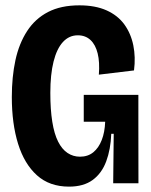

<svg xmlns="http://www.w3.org/2000/svg" viewBox="-20 -693 570 726"><path d="M241 12.7Q167.3 12.7 119.8 -30.1Q72.2 -72.8 48.4 -149.1Q24.7 -225.3 24.7 -326.2Q24.7 -402 38.3 -465.2Q52 -528.5 82.4 -575.3Q112.8 -622.2 161.5 -647.5Q210.2 -672.8 280.3 -672.8Q340.5 -672.8 382.9 -653.8Q425.3 -634.8 450.2 -600.6Q475 -566.3 484.1 -521.5Q493.2 -476.7 486.7 -426.7L353.8 -410.7Q357.5 -458 349.3 -491Q341.2 -524 322.1 -541.8Q303 -559.5 274.2 -559.5Q241.3 -559.5 218 -534.2Q194.7 -508.8 182.5 -460.2Q170.3 -411.5 170.3 -341.7Q170.3 -278.7 177.7 -232.7Q185 -186.7 199.7 -157.6Q214.3 -128.5 235.5 -114.5Q256.7 -100.5 282.5 -100.5Q312.2 -100.5 332.8 -117.2Q353.3 -134 364.8 -163.7Q376.3 -193.3 377.7 -232.7H296.7V-334.3H503.2V-221.8L503.5 0H408L410 -187H400.7Q398.5 -128 381.6 -82.8Q364.7 -37.5 330.3 -12.4Q296 12.7 241 12.7Z"/></svg>

Font: Bricolage Grotesque 96pt ExtraBold SemiCondensed
Style: Regular
Weight: 800
Width: 4
Version: Version 1.001;gftools[0.9.33.dev8+g029e19f]